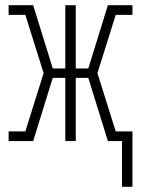

<svg xmlns="http://www.w3.org/2000/svg" viewBox="-20 -540 540 735"><path d="M447 175V0H393L318 -242H270V0H230V-242H182L107 0H13V-37H77L147 -260L77 -483H13V-520H107L182 -278H230V-520H270V-278H318L393 -520H487V-483H423L353 -260L423 -37H487V175Z"/></svg>

Font: Iosevka Curly Slab Extralight
Style: Regular
Weight: 200
Monospace: yes
Designer: Belleve Invis
Foundry: Belleve Invis
Version: Version 22.1.2; ttfautohint (v1.8.4)